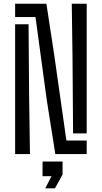

<svg xmlns="http://www.w3.org/2000/svg" viewBox="-20 -820 542 1022"><path d="M274.5 0 229 -287 169 -729H60.5V-800H227L267.5 -535.5L333.5 -72H441.5V0ZM60.5 0V-691H132L135 -304.5L139.5 0ZM369 -110 366 -516 362 -800H441.5V-110ZM221 182.5 254 118H206.5V40H313V109L272.5 182.5Z"/></svg>

Font: Big Shoulders Stencil Text Thin
Style: Regular
Weight: 400
Version: Version 2.001